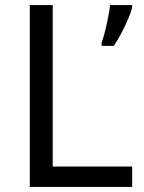

<svg xmlns="http://www.w3.org/2000/svg" viewBox="-20 -734 564 754"><path d="M97 0V-714H187V-80H499V0ZM499 -705Q495 -687 483.5 -660Q472 -633 457 -604.5Q442 -576 427 -554H379V-566Q386 -585 392.5 -611.5Q399 -638 404.5 -665.5Q410 -693 412 -714H499Z"/></svg>

Font: Noto Sans Canadian Aboriginal
Style: Regular
Weight: 400
Designer: Monotype Design Team, Typotheque's Kevin King
Foundry: Monotype Imaging Inc.
Version: Version 2.002